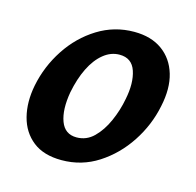

<svg xmlns="http://www.w3.org/2000/svg" viewBox="-74 -511 614 601"><g transform="rotate(15 232.5 -210.5)"><path d="M174 13Q116 13 81 -14.5Q46 -42 34 -88.5Q22 -135 33 -191Q46 -256 82.5 -311.5Q119 -367 173 -400.5Q227 -434 291 -434Q346 -434 382 -408Q418 -382 431.5 -336.5Q445 -291 432 -231Q419 -167 382.5 -111.5Q346 -56 292.5 -21.5Q239 13 174 13ZM201 -68Q233 -68 256.5 -91Q280 -114 296 -150Q312 -186 319 -224Q330 -278 317.5 -315.5Q305 -353 265 -353Q237 -353 213 -333.5Q189 -314 172 -279.5Q155 -245 146 -199Q136 -141 149.5 -104.5Q163 -68 201 -68Z"/></g></svg>

Font: Ysabeau Office
Style: Bold Italic
Weight: 700
Italic angle: -12°
Designer: Christian Thalmann (Catharsis Fonts)
Version: Version 2.001;gftools[0.9.30]; featfreeze: tnum,lnum,ss02